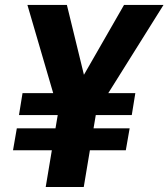

<svg xmlns="http://www.w3.org/2000/svg" viewBox="-20 -747 673 767"><path d="M247.2 -727.3 315.3 -448.2 475.5 -727.3H633.2L412.6 -375H520.6L506.4 -287.3H362.6L353.7 -234.4H497.9L482.6 -146.7H339.1L314.6 0H162.6L187.1 -146.7H32L47.2 -234.4H201.7L210.6 -287.3H55.8L70 -375H192.5L89.5 -727.3Z"/></svg>

Font: Karasuma Gothic
Style: Bold Italic
Weight: 700
Italic angle: 9.39998°
Designer: Rasmus Andersson / Ryoko Nishizuka
Foundry: Genbu
Version: Version 1.00